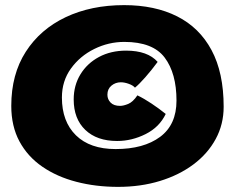

<svg xmlns="http://www.w3.org/2000/svg" viewBox="-20 -695 912 749"><path d="M440.5 34Q353.5 34 277.8 14.2Q202 -5.5 145 -44.8Q88 -84 56 -143.2Q24 -202.5 24 -282Q24 -405 80.5 -493Q137 -581 236.2 -628Q335.5 -675 464 -675Q584 -675 671 -631.2Q758 -587.5 805.2 -499.5Q852.5 -411.5 852.5 -278.5Q852.5 -210 821.5 -152.8Q790.5 -95.5 734.8 -53.8Q679 -12 604 11Q529 34 440.5 34ZM431 -113.5Q540.5 -113.5 604.5 -161Q668.5 -208.5 668.5 -302.5Q668.5 -409 622.5 -470.2Q576.5 -531.5 465 -531.5Q403.5 -531.5 347.8 -504Q292 -476.5 256.8 -427.8Q221.5 -379 221.5 -314.5Q221.5 -221 276.2 -167.2Q331 -113.5 431 -113.5ZM437 -145Q358 -145 312.8 -188.2Q267.5 -231.5 267.5 -307Q267.5 -362 293.8 -405Q320 -448 366.2 -472.8Q412.5 -497.5 472 -497.5Q556 -497.5 595 -453.5Q571 -421 546.8 -393.5Q522.5 -366 506.5 -353Q499 -362 482.2 -368Q465.5 -374 451.5 -374Q430.5 -374 414.8 -361Q399 -348 399 -325.5Q399 -307.5 411.5 -294.8Q424 -282 448.5 -282Q461.5 -282 480 -289.5Q498.5 -297 516 -323Q542 -310.5 571.2 -291Q600.5 -271.5 626.5 -250.5Q602 -199 548.2 -172Q494.5 -145 437 -145Z"/></svg>

Font: Grandstander Black
Style: Regular
Weight: 900
Designer: Tyler Finck
Foundry: Etcetera Type Co
Version: Version 1.200; ttfautohint (v1.8.3)